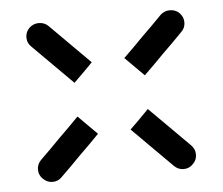

<svg xmlns="http://www.w3.org/2000/svg" viewBox="-41 -597 643 554"><g transform="rotate(-5 280.5 -320.0)"><path d="M62.5 -482.4Q50.8 -493.2 50.8 -509.8Q50.8 -525.4 62.5 -537.1Q74.2 -547.9 89.8 -547.9Q106.4 -547.9 117.2 -537.1Q146.5 -507.8 174.8 -479.5Q204.1 -450.2 232.4 -421.9Q214.8 -403.3 177.7 -367.2Q149.4 -395.5 120.1 -424.8Q91.8 -453.1 62.5 -482.4ZM442.4 -541Q454.1 -551.8 469.7 -551.8Q486.3 -551.8 497.1 -541Q508.8 -529.3 508.8 -513.7Q508.8 -497.1 497.1 -486.3Q468.8 -457 439.5 -428.7Q411.1 -399.4 381.8 -371.1Q364.3 -388.7 327.1 -425.8Q356.4 -454.1 384.8 -483.4Q414.1 -511.7 442.4 -541ZM497.1 -158.2Q508.8 -146.5 508.8 -130.9Q508.8 -114.3 497.1 -103.5Q486.3 -91.8 469.7 -91.8Q454.1 -91.8 442.4 -103.5Q414.1 -131.8 384.8 -161.1Q356.4 -189.5 327.1 -218.8Q345.7 -236.3 381.8 -273.4Q411.1 -244.1 439.5 -215.8Q468.8 -186.5 497.1 -158.2ZM117.2 -99.6Q106.4 -87.9 89.8 -87.9Q74.2 -87.9 62.5 -99.6Q50.8 -110.4 50.8 -127Q50.8 -142.6 62.5 -154.3Q91.8 -182.6 120.1 -211.9Q149.4 -240.2 177.7 -269.5Q196.3 -251 232.4 -214.8Q204.1 -185.5 174.8 -157.2Q146.5 -127.9 117.2 -99.6Z"/></g></svg>

Font: Passbolt
Style: Regular
Weight: 400
Version: Version 1.0